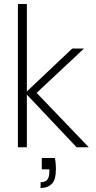

<svg xmlns="http://www.w3.org/2000/svg" viewBox="-20 -740 484 965"><path d="M365 0 107 -273 343 -496H402L149 -259L150 -288L426 0ZM70 0V-720H115V0ZM184 205V176Q208 176 218 162.5Q228 149 228 124V111H190V54H256Q259 70 260 84Q261 98 261 109Q261 165 239.5 185Q218 205 184 205Z"/></svg>

Font: DM Sans 24pt ExtraLight
Style: Regular
Weight: 250
Designer: Colophon Foundry, Jonny Pinhorn
Foundry: Colophon Foundry
Version: Version 4.004;gftools[0.9.30]